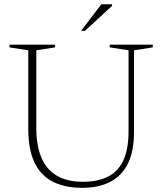

<svg xmlns="http://www.w3.org/2000/svg" viewBox="-20 -890 778 920"><path d="M596 -262.5V-649L506 -663V-676H712V-663L622 -649V-257Q622 -163 591.8 -104Q561.5 -45 506 -17.5Q450.5 10 374.5 10Q290 10 232.2 -19.8Q174.5 -49.5 145 -112Q115.5 -174.5 115.5 -271.5V-649L25.5 -663V-676H244V-663L154 -649V-277.5Q154 -192.5 178.2 -135Q202.5 -77.5 252.2 -48.2Q302 -19 377.5 -19Q447.5 -19 496.2 -43Q545 -67 570.5 -120.5Q596 -174 596 -262.5ZM368.5 -742 465.5 -869.5H517V-862L387 -742Z"/></svg>

Font: Newsreader 16pt 16pt ExtraLight
Style: Regular
Weight: 250
Version: Version 1.003